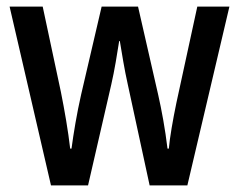

<svg xmlns="http://www.w3.org/2000/svg" viewBox="-20 -560 723 580"><path d="M366 -305 432 0H546L673 -540H576L513 -250C502 -197 493 -145 490 -111H486C479 -170 468 -229 458 -273L397 -540H287L225 -274C212 -217 202 -156 196 -111H192C186 -164 175 -227 164 -282L109 -540H9L134 0H246L316 -304C326 -347 334 -398 340 -436H342C348 -400 356 -349 366 -305Z"/></svg>

Font: Noto Sans Lao Looped Condensed Medium
Style: Regular
Weight: 500
Width: 3
Designer: Mark Frömberg, Ben Mitchell
Foundry: The Fontpad Ltd
Version: Version 1.002